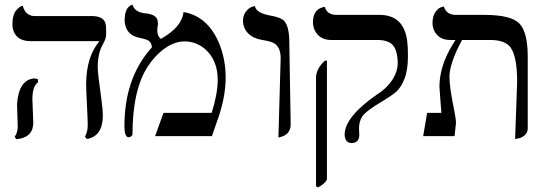

<svg xmlns="http://www.w3.org/2000/svg" viewBox="-20 -585 2333 825"><path d="M119.1 -159.2Q119.1 -149.9 121.1 -108.4Q123 -67.9 123 -58.1Q123 -2.4 68.8 10.3Q59.6 12.2 49.8 13.2L43 2Q55.7 -13.2 56.2 -41Q56.2 -49.8 54.7 -88.4Q53.2 -128.4 53.2 -138.2Q61 -241.7 126 -248Q136.7 -247.6 143.1 -244.1V-231Q119.6 -215.3 119.1 -159.2ZM399.9 -295.9Q399.9 -270 415.5 -160.2Q421.9 -113.8 421.9 -85Q420.4 1 353 12.2L345.2 2Q357.4 -19 356.9 -48.8Q356.9 -69.8 353.5 -136Q350.1 -202.1 350.1 -223.1Q350.6 -340.8 407.2 -408.2H111.8Q53.7 -408.2 37.6 -453.1Q33.2 -465.8 33.2 -479Q33.2 -500 37.6 -516.1Q42 -532.2 49.1 -540Q56.2 -547.9 62.5 -553Q68.8 -558.1 73.7 -559.1L78.1 -560.1Q85.4 -526.9 113.8 -518.1Q120.6 -516.1 127 -516.1H373Q425.3 -516.1 433.6 -483.4Q436 -472.7 436 -458V-434.1Q436 -419.4 420.9 -392.6Q399.9 -354.5 399.9 -295.9Z M768.6 -533.2Q870.1 -516.1 919.4 -403.8Q949.2 -335 949.7 -252Q949.7 -173.3 919.4 -83L890.6 0H646.5L682.6 -100.1H889.6Q915.5 -183.1 915.5 -241.2Q915.5 -329.6 857.4 -377.4Q820.3 -406.7 773.4 -407.2Q710 -407.2 647.9 -341.8Q630.4 -322.8 616.7 -301.8Q549.8 -201.7 549.3 -8.8Q549.3 -0.5 537.6 3.9Q534.7 4.9 531.7 4.9Q515.1 2.9 514.6 -42Q514.6 -244.1 624.5 -372.1Q628.9 -377 632.3 -380.9Q632.3 -405.3 610.8 -414.1Q599.1 -418.5 577.6 -422.9Q525.9 -434.1 517.1 -481.9Q515.6 -489.7 515.6 -497.1Q515.6 -554.2 547.4 -564.5Q549.8 -564.9 549.3 -564.9Q558.6 -532.7 603.5 -527.8Q649.4 -523.9 656.7 -499Q658.2 -492.2 658.7 -484.9Q658.7 -475.6 656.7 -466.8Q655.3 -458.5 655.8 -453.1Q656.7 -428.2 671.4 -418Q761.2 -468.3 768.6 -533.2Z M1176.3 5.9 1186 -335.9Q1186 -387.7 1150.4 -402.8Q1134.8 -409.2 1107.9 -413.1Q1048.3 -422.9 1029.8 -466.3Q1024.4 -480 1023.9 -494.1Q1023.9 -519 1036.4 -534.9Q1048.8 -550.8 1062 -555.2L1075.2 -559.1Q1081.1 -529.8 1135.3 -519.5L1137.2 -519Q1187 -510.7 1201.7 -494.6Q1222.7 -470.2 1223.1 -405.8L1229 -50.8Q1229 -6.8 1183.1 4.4Q1183.1 4.4 1176.3 5.9Z M1347.7 220.2 1337.9 215.8V-251Q1338.9 -291 1376 -324.2H1384.8V184.1Q1382.8 199.2 1347.7 220.2ZM1522.9 -38.1Q1522.9 -35.2 1522.9 -26.4Q1523.4 -11.2 1523.9 -2.9Q1522 29.3 1489.7 29.8Q1461.4 27.8 1460.9 -7.8Q1462.4 -84 1601.6 -180.2Q1644 -206.5 1669.9 -248.5Q1688 -279.8 1689 -310.1Q1689 -378.9 1658.2 -399.9Q1638.2 -412.6 1606.9 -413.1H1403.8Q1353 -413.1 1332.5 -454.6Q1325.2 -470.7 1324.7 -487.8Q1324.7 -543.9 1368.2 -554.2Q1375.5 -555.2 1376 -555.2Q1384.8 -522 1424.8 -521H1610.8Q1716.3 -521 1730 -406.2Q1732.9 -382.8 1732.9 -344.2Q1732.9 -284.2 1717.8 -246.1Q1702.6 -208 1682.1 -190.4Q1661.6 -172.9 1620.6 -148.4L1619.6 -147.9Q1552.7 -108.4 1536.1 -84Q1523.4 -63 1522.9 -38.1Z M2193.4 12.2 2202.1 -233.9Q2202.1 -355.5 2166.5 -389.6Q2141.1 -412.6 2090.3 -413.1H1965.3Q1912.1 -314.9 1911.1 -255.9Q1911.1 -210.9 1932.1 -108.9Q1939 -74.2 1939.5 -58.1L1933.1 0H1798.3L1815.4 -100.1H1876.5Q1875.5 -117.2 1871.6 -164.6Q1868.2 -206.5 1868.2 -211.9Q1868.2 -301.3 1925.8 -395Q1931.2 -403.3 1937 -413.1H1915.5Q1863.8 -413.1 1844.7 -455.6Q1838.4 -470.7 1838.4 -486.8Q1838.4 -514.6 1850.3 -532.2Q1862.3 -549.8 1875 -553.7L1887.2 -557.1Q1897.9 -522 1936.5 -521H2062.5Q2175.3 -521 2211.9 -483.9Q2247.1 -446.8 2247.6 -344.2V-33.2Q2247.6 -14.2 2233.9 -3.2Q2220.2 7.8 2207 9.8Z"/></svg>

Font: Linux Biolinum O
Style: Regular
Weight: 400
Designer: Philipp H. Poll
Foundry: Philipp H. Poll
Version: Version 1.0.4